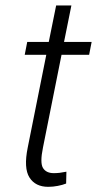

<svg xmlns="http://www.w3.org/2000/svg" viewBox="-20 -684 360 713"><path d="M245.1 -663.6 217.8 -528.3H320.3L311 -480.5H208.5L139.6 -136.2Q127.9 -79.6 139.6 -60.3Q151.4 -41 179.7 -41Q190.4 -41 201.2 -42.2Q211.9 -43.5 226.6 -46.4L225.6 -2.4Q212.4 2.9 194.6 6.3Q176.8 9.8 159.2 9.8Q111.3 9.8 89.4 -24.9Q67.4 -59.6 83 -136.2L151.9 -480.5H71.8L81.1 -528.3H161.1L188.5 -663.6Z"/></svg>

Font: Franko
Style: Light Italic
Weight: 300
Designer: Google
Version: Version 1.200310; 2013